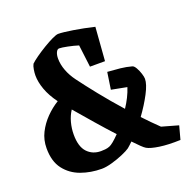

<svg xmlns="http://www.w3.org/2000/svg" viewBox="-115 -729 842 852"><g transform="rotate(-20 306.5 -303.5)"><path d="M247 -618Q268 -618 315.5 -610.5Q363 -603 413 -591L401 -433H330L317 -538Q295 -545 268 -550.5Q241 -556 229 -556Q220 -556 214.5 -544Q209 -532 209 -515Q209 -487 220 -458Q231 -429 251 -402Q279 -364 321 -311.5Q363 -259 412 -204Q426 -225 437 -247Q448 -269 455 -291L382 -305L394 -385Q426 -383 454 -380Q482 -377 507 -370Q515 -368 523 -354Q531 -340 536 -324Q541 -308 541 -299Q541 -274 519 -232Q497 -190 465 -146Q482 -128 499.5 -110Q517 -92 535 -75L613 -53L596 10Q538 12 497.5 6Q457 0 440 -10Q433 -14 420 -26.5Q407 -39 389 -58Q376 -45 364 -35Q353 -27 327.5 -16Q302 -5 273.5 3Q245 11 225 11Q173 11 127.5 -5.5Q82 -22 53.5 -59Q25 -96 25 -158Q25 -198 42 -231.5Q59 -265 85.5 -292Q112 -319 143 -338Q115 -376 102 -412Q89 -448 89 -479Q89 -491 91.5 -506.5Q94 -522 99 -531Q109 -541 129.5 -555.5Q150 -570 174 -584.5Q198 -599 218 -608.5Q238 -618 247 -618ZM159 -174Q159 -117 184 -90.5Q209 -64 248 -64Q257 -64 268 -65Q279 -66 289 -70Q305 -76 339 -111Q303 -150 263.5 -195.5Q224 -241 189 -282Q174 -259 166.5 -231Q159 -203 159 -174Z"/></g></svg>

Font: Grenze Gotisch
Style: Bold
Weight: 700
Designer: Renata Polastri
Foundry: Omnibus-Type
Version: Version 1.001